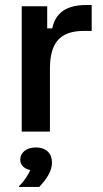

<svg xmlns="http://www.w3.org/2000/svg" viewBox="-20 -525 411 766"><path d="M179.2 0V-250C179.2 -352.5 217.5 -401.7 315 -401.7H345.8V-505H324.2C226.7 -505 198.3 -457.5 188.3 -411.7H168.3V-500H66.7V0ZM136.7 220.8C162.5 193.3 187.5 159.2 187.5 124.2C187.5 89.2 166.7 63.3 122.5 63.3C84.2 63.3 60.8 85 60.8 111.7C60.8 137.5 81.7 150 100.8 153.3C93.3 172.5 73.3 201.7 55.8 217.5V220.8Z"/></svg>

Font: Familjen Grotesk Medium
Style: Regular
Weight: 500
Designer: Anders Wikstroem, Jonas Baeckman, Matilda Gysing, Kristian Moeller
Foundry: Familjen STHLM AB
Version: Version 2.000